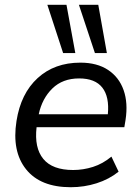

<svg xmlns="http://www.w3.org/2000/svg" viewBox="-20 -774 585 803"><path d="M276 9Q149 9 89 -66Q29 -141 49 -268Q67 -383 137.5 -447.5Q208 -512 316 -512Q386 -512 432 -481.5Q478 -451 497 -397Q516 -343 505 -272L500 -242H133Q123 -156 161 -109.5Q199 -63 286 -63Q328 -63 369 -76Q410 -89 446 -119L476 -56Q436 -24 384 -7.5Q332 9 276 9ZM311 -446Q242 -446 199 -404Q156 -362 142 -296H431Q438 -369 408 -407.5Q378 -446 311 -446ZM377 -552 310 -754H391L427 -552ZM244 -552 178 -754H258L295 -552Z"/></svg>

Font: Mulish Medium
Style: Italic
Weight: 500
Italic angle: -9°
Designer: Vernon Adams
Foundry: Vernon Adams
Version: Version 3.603; ttfautohint (v1.8.3)